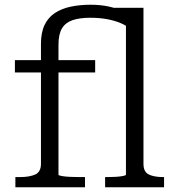

<svg xmlns="http://www.w3.org/2000/svg" viewBox="-20 -791 755 811"><path d="M43 -537H382V-485H43ZM424 0V-43H434Q450 -43 468 -44Q486 -45 499 -47.5Q512 -50 512 -53V-705L437 -758H586V-99Q586 -65 608.5 -54Q631 -43 670 -43H673V0ZM339 0H45V-43H63Q105 -43 129 -54Q153 -65 153 -99V-606Q153 -654 168.5 -686Q184 -718 212.5 -736.5Q241 -755 279.5 -763Q318 -771 362 -771Q403 -771 436.5 -764Q470 -757 495.5 -745.5Q521 -734 535 -720L532 -667Q516 -682 490.5 -693Q465 -704 432.5 -710Q400 -716 361 -716Q317 -716 287 -706Q257 -696 242 -671.5Q227 -647 227 -602V-53Q227 -50 240.5 -47.5Q254 -45 275 -44Q296 -43 316 -43H339Z"/></svg>

Font: Roboto Serif Light
Style: Regular
Weight: 300
Designer: Greg Gazdowicz
Foundry: Commercial Type
Version: Version 1.008